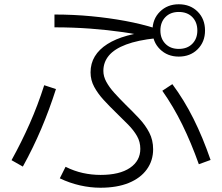

<svg xmlns="http://www.w3.org/2000/svg" viewBox="-20 -829 1040 899"><path d="M260 6 287 -48Q327 -28 368 -19Q409 -10 451 -10Q540 -10 588.5 -43Q637 -76 637 -132Q637 -165 621.5 -192Q606 -219 580 -245.5Q554 -272 524 -301Q492 -332 465 -361.5Q438 -391 421 -422.5Q404 -454 404 -490Q404 -532 424 -565Q444 -598 482.5 -622.5Q521 -647 575.5 -662Q630 -677 698 -683L693 -652Q629 -668 556 -678.5Q483 -689 402.5 -695Q322 -701 235 -701V-761Q324 -761 407.5 -753Q491 -745 566.5 -731Q642 -717 709 -696L710 -650Q625 -641 570.5 -620.5Q516 -600 490 -569Q464 -538 464 -497Q464 -471 478 -445.5Q492 -420 515 -394.5Q538 -369 567 -340Q601 -307 631 -275Q661 -243 679 -208Q697 -173 697 -130Q697 -77 667.5 -36Q638 5 583 27.5Q528 50 450 50Q403 50 354.5 39Q306 28 260 6ZM87 -49 34 -79Q81 -164 119 -250Q157 -336 187 -430L242 -412Q211 -315 173 -225.5Q135 -136 87 -49ZM966 -80 911 -60Q875 -161 833.5 -245.5Q792 -330 740 -404L787 -435Q842 -361 886 -273Q930 -185 966 -80ZM817 -564Q764 -564 729 -598.5Q694 -633 694 -686Q694 -740 729 -774.5Q764 -809 817 -809Q871 -809 905.5 -774.5Q940 -740 940 -686Q940 -633 905.5 -598.5Q871 -564 817 -564ZM817 -600Q857 -600 880.5 -624Q904 -648 904 -686Q904 -725 880.5 -749Q857 -773 817 -773Q778 -773 754.5 -749Q731 -725 731 -686Q731 -648 754.5 -624Q778 -600 817 -600Z"/></svg>

Font: Murecho Thin Light
Style: Regular
Weight: 300
Version: Version 1.010